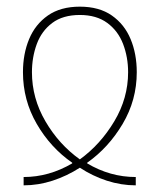

<svg xmlns="http://www.w3.org/2000/svg" viewBox="-20 -557 480 577"><path d="M51 0V-25Q127 -25 197 -66V-68Q132 -113 90.5 -184.5Q49 -256 49 -340Q49 -395 67.5 -439.5Q86 -484 124 -510.5Q162 -537 220 -537Q278 -537 316 -510.5Q354 -484 372.5 -439.5Q391 -395 391 -340Q391 -256 348.5 -184.5Q306 -113 242 -68V-66Q311 -25 388 -25V0Q344 0 301 -14Q258 -28 220 -53Q181 -28 138 -14Q95 0 51 0ZM220 -78Q282 -123 323.5 -192.5Q365 -262 365 -340Q365 -385 350 -424.5Q335 -464 302.5 -488Q270 -512 220 -512Q169 -512 137 -488Q105 -464 90.5 -424.5Q76 -385 76 -340Q76 -262 116.5 -192.5Q157 -123 220 -78Z"/></svg>

Font: Noto Sans Georgian Condensed Thin
Style: Regular
Weight: 100
Width: 3
Designer: Monotype Design Team, Akaki Razmadze
Foundry: Google LLC
Version: Version 2.005; ttfautohint (v1.8.4.7-5d5b)